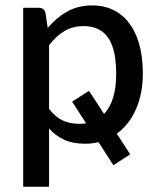

<svg xmlns="http://www.w3.org/2000/svg" viewBox="-20 -538 602 728"><path d="M166 170H68V-508.5H127Q147.5 -508.5 152.5 -489L161 -432Q193.5 -471 234.8 -494.2Q276 -517.5 330 -517.5Q388 -517.5 431 -487.8Q474 -458 497.8 -400Q521.5 -342 521.5 -258Q521.5 -184 496 -125Q470.5 -66 423 -31L473.5 47L410 88.5L353.5 1Q329 7 302 7Q256.5 7 223.8 -8Q191 -23 166 -50.5ZM280 -68.5Q294.5 -68.5 306.5 -70.5L253.5 -152.5L317.5 -193.5L374.5 -106Q420.5 -154 420.5 -258Q420.5 -322.5 406 -362.5Q391.5 -402.5 364 -420.8Q336.5 -439 297.5 -439Q255 -439 223.8 -420Q192.5 -401 166 -366.5V-125Q190 -94 217.8 -81.2Q245.5 -68.5 280 -68.5Z"/></svg>

Font: Verano Sans Medium
Style: Regular
Weight: 500
Designer: Lukasz Dziedzic with Adam Twardoch and Botio Nikoltchev
Foundry: tyPoland Lukasz Dziedzic
Version: Version 3.001;December 28, 2019;FontCreator 12.0.0.2547 64-b